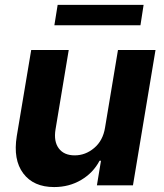

<svg xmlns="http://www.w3.org/2000/svg" viewBox="-20 -747 662 774"><path d="M403.4 -232.2 455.6 -545.5H606.9L516 0H370.7L387.1 -99.1H381.4Q355.8 -50.4 307.4 -21.7Q258.9 7.1 198.2 7.1Q115.1 7.1 73.7 -48.1Q32.3 -103.3 47.6 -198.2L105.8 -545.5H257.1L203.8 -225.1Q196 -176.8 217 -148.8Q237.9 -120.7 281.2 -120.7Q324.6 -120.7 359.7 -150.4Q394.9 -180 403.4 -232.2ZM558.9 -727.3 546.2 -645.2H199.2L212.4 -727.3Z"/></svg>

Font: Karasuma Gothic
Style: Bold Italic
Weight: 700
Italic angle: 9.39998°
Designer: Rasmus Andersson / Ryoko Nishizuka
Foundry: Genbu
Version: Version 1.00